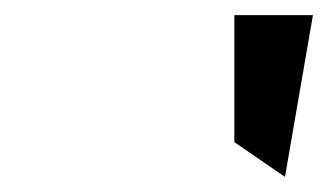

<svg xmlns="http://www.w3.org/2000/svg" viewBox="-20 -802 434 254"><path d="M357 -568 394 -782H290V-614Z"/></svg>

Font: Charger Monospace
Style: Regular
Weight: 400
Designer: Jasper
Foundry: Cannot Into Space Fonts
Version: Version 0.980